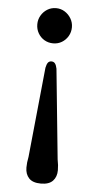

<svg xmlns="http://www.w3.org/2000/svg" viewBox="-54 -618 407 815"><g transform="rotate(5 150.0 -211.0)"><path d="M152 162.5Q117 162.5 101 145.2Q85 128 85 100Q85 89.5 86.2 77.8Q87.5 66 90 54L128.5 -329Q131.5 -344 136.8 -351Q142 -358 152 -358Q161.5 -358 167 -351Q172.5 -344 175.5 -329L214 54Q216.5 66.5 217.8 78Q219 89.5 219 100Q219 128 202.8 145.2Q186.5 162.5 152 162.5ZM152 -585Q172 -585 188.8 -574.5Q205.5 -564 215.5 -547Q225.5 -530 225.5 -510Q225.5 -489 215.5 -472Q205.5 -455 189 -445Q172.5 -435 152 -435Q131 -435 114.2 -445Q97.5 -455 87.8 -472Q78 -489 78 -510Q78 -530 87.8 -547Q97.5 -564 114.2 -574.5Q131 -585 152 -585Z"/></g></svg>

Font: Fraunces Wonky
Style: Regular
Weight: 400
Version: Version 1.000;[b76b70a41]